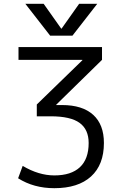

<svg xmlns="http://www.w3.org/2000/svg" viewBox="-20 -977 640 1007"><path d="M301 -827H303L395 -957H490L360 -790H243L113 -957H209ZM445 -227Q445 -298 397.5 -332.5Q350 -367 246 -367H173V-429L412 -661V-663H77V-730H515V-663L275 -428V-426H306Q412 -426 468.5 -375Q525 -324 525 -227Q525 -113 457.5 -51.5Q390 10 265 10Q157 10 75 -42L99 -107Q183 -57 265 -57Q353 -57 399 -100Q445 -143 445 -227Z"/></svg>

Font: M PLUS 1p
Style: Regular
Weight: 400
Version: Version 1.062